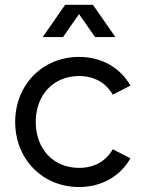

<svg xmlns="http://www.w3.org/2000/svg" viewBox="-20 -750 595 784"><path d="M302.7 13.7C396 13.7 471.2 -30.8 512.7 -103.5L440.4 -140.6C413.1 -92.3 365.2 -64.5 302.7 -64.5C198.2 -64.5 126 -141.6 126 -252C126 -362.3 198.2 -439.5 302.7 -439.5C365.2 -439.5 413.1 -411.6 440.4 -363.3L512.7 -400.4C471.2 -473.1 396 -517.6 302.7 -517.6C153.3 -517.6 42 -403.3 42 -252C42 -100.6 153.3 13.7 302.7 13.7ZM154.3 -598.6H237.3L302.7 -692.4L368.2 -598.6H451.2L359.4 -730.5H246.1Z"/></svg>

Font: Wanted Sans
Style: Regular
Weight: 400
Designer: Original Design by Kil Hyung-jin and Kang Hanbin, Wanted Lab, Inc; Hangeul from Source Han Sans by Jang Soo-young and Ka
Foundry: Wanted Lab, Inc.
Version: Version 1.001;Glyphs 3.2 (3227)